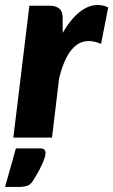

<svg xmlns="http://www.w3.org/2000/svg" viewBox="-41 -541 446 755"><path d="M0 0ZM11.5 0 74.5 -518.5H154.5Q178.5 -518.5 192 -507.2Q205.5 -496 205.5 -470.5V-411.5Q224.5 -445 246 -469Q267.5 -493 290.2 -506.2Q313 -519.5 336.8 -521.2Q360.5 -523 384.5 -512L356.5 -368.5Q328 -380.5 303.2 -379.5Q278.5 -378.5 257.8 -362.5Q237 -346.5 220.2 -314.5Q203.5 -282.5 191.5 -233L163.5 0ZM117 42.5Q130.5 42.5 134.2 48.2Q138 54 138 59.5Q138 65 136.2 73.2Q134.5 81.5 129.2 94.2Q124 107 114.8 125Q105.5 143 90 168Q80 184.5 66.8 189.2Q53.5 194 34 194H-21L21.5 42.5Z"/></svg>

Font: Lato Black
Style: Italic
Weight: 900
Italic angle: -7°
Designer: Lukasz Dziedzic
Foundry: tyPoland Lukasz Dziedzic
Version: Version 2.007; 2014-02-27